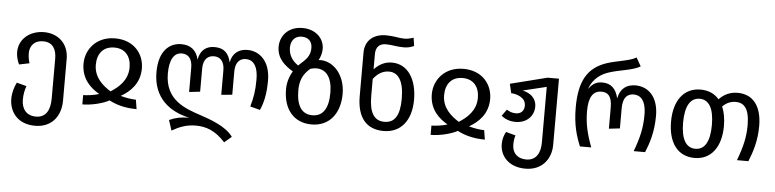

<svg xmlns="http://www.w3.org/2000/svg" viewBox="-52 -1039 6218 1541"><g transform="rotate(5 3056.5 -268.5)"><path d="M52 16C52 117 115 216 261 216C392 216 467 123 467 -4V-341C467 -463 382 -539 268 -539C156 -539 66 -468 66 -361C66 -328 76 -292 90 -263L173 -280C166 -302 160 -328 160 -360C160 -412 189 -465 268 -465C346 -465 375 -408 375 -335V-15C375 75 345 142 261 142C185 142 145 91 145 16C145 -28 153 -63 164 -95L85 -116C67 -80 52 -34 52 16Z M605 -315C605 -191 682 -123 752 -83C713 -70 653 -63 624 -63V12C698 12 792 -12 839 -39C891 -12 961 12 1061 12L1049 -63C1021 -63 969 -70 925 -83C997 -124 1075 -194 1075 -316C1075 -436 991 -539 841 -539C691 -539 605 -431 605 -315ZM704 -315C704 -406 753 -465 841 -465C928 -465 976 -406 976 -316C976 -212 902 -151 840 -112C778 -151 704 -211 704 -315Z M1194 -298C1194 -86 1334 11 1488 44C1422 44 1379 53 1328 76L1355 159C1413 125 1472 102 1546 102C1628 102 1704 127 1784 216L1842 167C1784 85 1655 42 1575 15C1452 -26 1286 -80 1286 -295C1286 -406 1321 -465 1384 -465C1434 -465 1469 -433 1469 -358V-162L1557 -172V-358C1557 -433 1594 -465 1643 -465C1692 -465 1728 -433 1728 -358V-162L1816 -170V-358C1816 -433 1853 -465 1900 -465C1949 -465 1999 -433 1999 -307C1999 -219 1989 -159 1968 -89L2048 -68C2075 -128 2092 -200 2092 -308C2092 -465 2004 -539 1907 -539C1837 -539 1786 -502 1773 -427C1755 -503 1716 -539 1641 -539C1573 -539 1527 -502 1514 -427C1496 -503 1447 -539 1374 -539C1279 -539 1194 -470 1194 -298Z M2284 -399C2258 -357 2242 -307 2242 -250C2242 -95 2324 12 2470 12C2616 12 2698 -99 2698 -254C2698 -401 2607 -509 2496 -509C2492 -509 2487 -508 2482 -507C2497 -535 2507 -565 2507 -600C2507 -683 2439 -753 2332 -753C2214 -753 2153 -671 2153 -587C2153 -494 2215 -440 2284 -399ZM2422 -432C2438 -437 2455 -440 2470 -440C2554 -440 2599 -371 2599 -254C2599 -126 2554 -62 2470 -62C2386 -62 2341 -126 2341 -253C2341 -329 2364 -383 2422 -432ZM2332 -683C2385 -683 2416 -651 2416 -600C2416 -549 2397 -517 2349 -475C2340 -467 2331 -459 2323 -450C2283 -475 2244 -520 2244 -587C2244 -641 2273 -683 2332 -683Z M3051 14C3187 14 3273 -87 3273 -257C3273 -418 3202 -539 3070 -539C3008 -539 2963 -509 2928 -472V-593C2928 -652 2957 -681 3009 -681C3062 -681 3093 -669 3153 -669C3178 -669 3205 -673 3236 -687L3226 -753C3193 -742 3171 -739 3152 -739C3110 -739 3068 -753 3004 -753C2909 -753 2836 -701 2836 -599V-245C2837 -78 2910 14 3051 14ZM2928 -257V-395C2961 -437 3000 -465 3054 -465C3128 -465 3174 -400 3174 -257C3174 -122 3134 -60 3051 -60C2968 -60 2928 -123 2928 -257Z M3411 -315C3411 -191 3488 -123 3558 -83C3519 -70 3459 -63 3430 -63V12C3504 12 3598 -12 3645 -39C3697 -12 3767 12 3867 12L3855 -63C3827 -63 3775 -70 3731 -83C3803 -124 3881 -194 3881 -316C3881 -436 3797 -539 3647 -539C3497 -539 3411 -431 3411 -315ZM3510 -315C3510 -406 3559 -465 3647 -465C3734 -465 3782 -406 3782 -316C3782 -212 3708 -151 3646 -112C3584 -151 3510 -211 3510 -315Z M3985 -191C4010 -169 4049 -151 4099 -151C4190 -151 4247 -211 4247 -288C4247 -343 4210 -391 4135 -407L4325 -453V-5C4325 71 4297 142 4211 142C4140 142 4098 99 4098 32C4098 5 4101 -20 4109 -43L4031 -64C4014 -33 4005 -2 4005 36C4005 127 4072 216 4211 216C4344 216 4417 121 4417 6V-527H4325L4028 -452L4045 -378C4093 -375 4163 -352 4163 -288C4163 -246 4138 -220 4096 -220C4062 -220 4042 -231 4022 -243Z M4632 0H4723C4681 -112 4664 -192 4664 -289C4664 -401 4699 -453 4766 -453C4813 -453 4851 -430 4851 -334V-162L4939 -172V-334C4939 -420 4973 -453 5027 -453C5075 -453 5126 -421 5126 -297C5126 -192 5107 -112 5065 0H5157C5187 -73 5219 -166 5219 -298C5219 -453 5135 -527 5035 -527C4962 -527 4912 -491 4896 -410C4878 -491 4833 -527 4767 -527C4731 -527 4693 -518 4657 -465C4686 -556 4759 -594 4807 -610C4899 -641 4992 -643 5062 -682L5023 -751C4972 -719 4864 -710 4787 -684C4635 -633 4571 -521 4571 -308C4571 -166 4601 -75 4632 0Z M5343 -263C5343 -91 5421 12 5556 12C5690 12 5769 -96 5769 -264C5769 -325 5759 -377 5741 -419C5773 -451 5808 -465 5848 -465C5912 -465 5958 -423 5958 -287C5958 -192 5939 -112 5897 0H5989C6019 -73 6051 -166 6051 -288C6051 -455 5975 -539 5856 -539C5797 -539 5746 -516 5707 -474C5671 -516 5621 -539 5557 -539C5422 -539 5343 -431 5343 -263ZM5557 -465C5629 -465 5672 -401 5672 -264C5672 -126 5629 -62 5556 -62C5483 -62 5440 -126 5440 -263C5440 -401 5484 -465 5557 -465Z"/></g></svg>

Font: FiraGO Unicode
Style: Regular
Weight: 400
Designer: bBox Type
Foundry: bBox Type GmbH
Version: Version 1.001;PS 001.001;hotconv 1.0.88;makeotf.lib2.5.64775